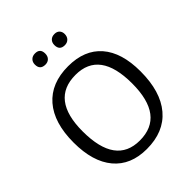

<svg xmlns="http://www.w3.org/2000/svg" viewBox="-233 -963 1100 1100"><g transform="rotate(-45 317.5 -412.5)"><path d="M243 -833Q284 -833 284 -791Q284 -770 272 -757.5Q260 -745 240 -745Q197 -745 197 -788Q197 -808 209.5 -820.5Q222 -833 243 -833ZM400 -833Q420 -833 431 -821.5Q442 -810 442 -791Q442 -770 429.5 -757.5Q417 -745 397 -745Q355 -745 355 -788Q355 -808 367 -820.5Q379 -833 400 -833ZM325 -647Q457 -647 527.5 -566Q598 -485 598 -333Q598 -169 523 -80.5Q448 8 309 8Q179 8 108.5 -76Q38 -160 38 -315Q38 -475 112.5 -561Q187 -647 325 -647ZM320 -582Q120 -582 120 -324Q120 -55 315 -55Q515 -55 515 -318Q515 -582 320 -582Z"/></g></svg>

Font: Alegreya Sans SC
Style: Regular
Weight: 400
Designer: Juan Pablo del Peral
Foundry: Huerta Tipografica
Version: Version 2.007